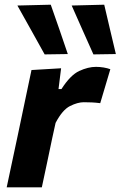

<svg xmlns="http://www.w3.org/2000/svg" viewBox="-20 -797 513 817"><path d="M8.5 0Q20 -53.5 30.5 -103.5Q41 -153 54.5 -216L65 -266Q76 -319.5 88.5 -378Q101 -436.5 114 -499L240 -506.5L229 -418H241.5Q279.5 -477.5 317.2 -495Q355 -512.5 388.5 -512.5Q404.5 -512.5 421 -509.8Q437.5 -507 449.5 -502.5L406.5 -358Q387 -360.5 371 -361.2Q355 -362 336.5 -362Q310.5 -362 278 -345.8Q245.5 -329.5 216.5 -274L202 -208Q190 -152 180 -103Q169.5 -54 158 0ZM170 -565.5Q142 -616 113 -668Q83.5 -720 54 -773.5L196 -777Q214 -725 232.5 -672.5Q250.5 -620 268.5 -567ZM377.5 -565.5Q354.5 -617 331.5 -668.5Q308.5 -720.5 285 -773.5L423.5 -777Q435.5 -725 448 -672.5Q460.5 -620 473 -567Z"/></svg>

Font: Heraclito
Style: Bold Italic
Weight: 700
Italic angle: -12°
Designer: Kostas Bartsokas (font) & Cristiano Sobral (main changes)
Foundry: Kostas Bartsokas (font) & Cristiano Sobral (main changes)
Version: Version 1.00;July 8, 2020;FontCreator 13.0.0.2655 64-bit